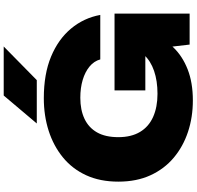

<svg xmlns="http://www.w3.org/2000/svg" viewBox="-32 -986 1035 1010"><g transform="rotate(-90 485.0 -480.5)"><path d="M839 -324Q836 -258 812 -196.5Q788 -135 742 -86.5Q696 -38 626 -10.5Q556 17 462 17Q374 17 297 -8.5Q220 -34 161 -83.5Q102 -133 68.5 -206Q35 -279 35 -375Q35 -471 68.5 -544Q102 -617 162.5 -666.5Q223 -716 302.5 -741.5Q382 -767 474 -767Q601 -767 692.5 -729Q784 -691 840 -624Q896 -557 912 -470H678Q669 -503 640.5 -526.5Q612 -550 570 -562.5Q528 -575 476 -575Q412 -575 365.5 -553Q319 -531 294 -487Q269 -443 269 -375Q269 -307 296.5 -261Q324 -215 375.5 -192Q427 -169 497 -169Q565 -169 617.5 -187Q670 -205 702 -240Q734 -275 740 -327ZM515 -233V-395H919V0H756L722 -292L765 -233ZM488 -978H746L569 -804H341Z"/></g></svg>

Font: Unbounded ExtraBold
Style: Regular
Weight: 800
Designer: Luke Prowse, Jean-Baptiste Morizot, Fátima Lázaro, Florian Runge
Foundry: NaN
Version: Version 1.701;gftools[0.9.28.dev5+ged2979d]